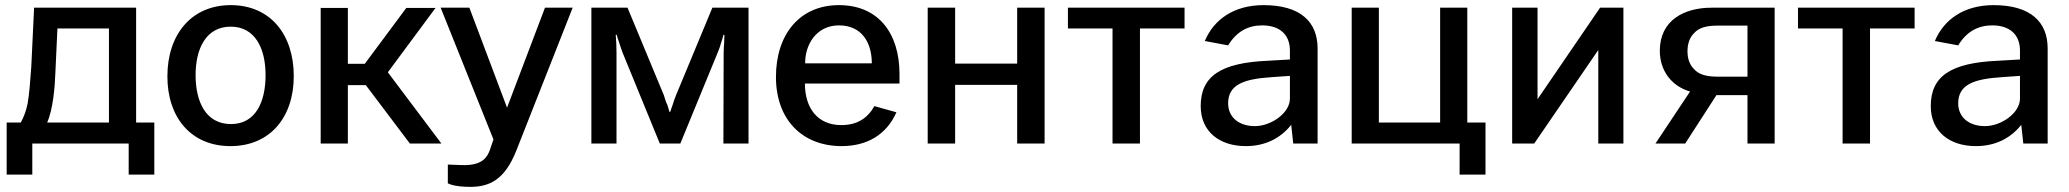

<svg xmlns="http://www.w3.org/2000/svg" viewBox="-20 -560 8073 749"><path d="M482 121H582V-82H511V-530H113L102 -299C98 -241 94 -193 88 -157C82 -128 73 -103 61 -82H6V121H106V0H482ZM204 -449H405V-82H164C187 -134 194 -220 196 -276Z M879 10C1034 10 1126 -103 1126 -263C1126 -425 1035 -540 880 -540C728 -540 633 -427 633 -262C633 -102 725 10 879 10ZM881 -76C783 -76 743 -163 743 -267C743 -369 783 -456 880 -456C976 -456 1016 -370 1016 -267C1016 -162 977 -76 881 -76Z M1579 0H1702L1493 -278L1679 -529H1565L1403 -311H1337V-529H1231V0H1337V-228H1407Z M1814 169C1890 169 1949 141 1994 28L2214 -530H2106L1958 -140L1811 -530H1699L1905 -16L1890 28C1880 52 1863 87 1781 84L1727 82V155C1727 155 1749 169 1814 169Z M2287 0H2385V-354C2385 -377 2384 -401 2382 -424H2386C2388 -414 2392 -403 2396 -392C2400 -380 2404 -367 2409 -354L2554 0H2634L2779 -353C2785 -367 2790 -381 2793 -393C2797 -404 2800 -415 2802 -424H2806C2806 -415 2805 -404 2805 -392C2804 -381 2803 -367 2803 -353L2802 0H2900V-530H2759L2617 -188C2611 -173 2607 -161 2604 -151C2600 -142 2598 -132 2595 -124H2591C2590 -131 2586 -141 2583 -152C2578 -161 2574 -174 2570 -188L2428 -530H2287Z M3489 -234V-271C3489 -431 3406 -540 3253 -540C3098 -540 3007 -424 3007 -260C3007 -91 3112 10 3263 10C3362 10 3438 -34 3477 -122L3391 -146C3364 -98 3323 -72 3262 -72C3169 -72 3120 -139 3120 -234ZM3121 -313C3120 -385 3164 -461 3253 -461C3341 -461 3381 -395 3381 -313Z M3599 -530V0H3706V-229H3948V0H4055V-530H3948V-312H3706V-530Z M4146 -449H4320V0H4427V-449H4601V-530H4146Z M4840 10C4915 10 4975 -20 5017 -73L5025 0H5120V-371C5120 -474 5054 -540 4909 -540C4794 -540 4715 -484 4680 -400L4771 -383C4805 -439 4851 -461 4904 -461C4972 -461 5012 -425 5012 -363V-328L4926 -323C4742 -315 4664 -263 4664 -146C4664 -47 4737 10 4840 10ZM4875 -68C4815 -68 4771 -101 4771 -157C4771 -231 4834 -252 4941 -259L5012 -264V-175C5012 -120 4940 -68 4875 -68Z M5674 121H5775V-82H5704V-530H5598V-82H5359V-530H5253V0H5674Z M5978 -173V-530H5879V0H5965L6215 -365V0H6313V-530H6222Z M6554 0 6676 -189H6797V0H6903V-530H6657C6550 -530 6455 -481 6455 -362C6455 -285 6500 -224 6573 -203L6438 0ZM6678 -261C6636 -261 6607 -270 6590 -289C6571 -307 6563 -331 6563 -360C6563 -389 6571 -414 6590 -432C6607 -451 6636 -460 6678 -460H6797V-261Z M6994 -449H7168V0H7275V-449H7449V-530H6994Z M7688 10C7763 10 7823 -20 7865 -73L7873 0H7968V-371C7968 -474 7902 -540 7757 -540C7642 -540 7563 -484 7528 -400L7619 -383C7653 -439 7699 -461 7752 -461C7820 -461 7860 -425 7860 -363V-328L7774 -323C7590 -315 7512 -263 7512 -146C7512 -47 7585 10 7688 10ZM7723 -68C7663 -68 7619 -101 7619 -157C7619 -231 7682 -252 7789 -259L7860 -264V-175C7860 -120 7788 -68 7723 -68Z"/></svg>

Font: Cheyenne Sans Medium
Style: Regular
Weight: 500
Designer: The Public Sans project authors (U.S. Web Design System), Libre Franklin designed by Pablo Impallari and Rodrigo Fuenzal
Foundry: The Cheyenne Sans Project Authors
Version: Version 2.007